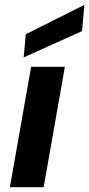

<svg xmlns="http://www.w3.org/2000/svg" viewBox="-20 -776 370 796"><path d="M21 0 109 -499H249L161 0ZM78 -538 87 -634 330 -756 320 -647Z"/></svg>

Font: DM Sans 20pt ExtraBold
Style: Italic
Weight: 800
Italic angle: -10°
Version: Version 4.004;gftools[0.9.30]